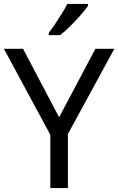

<svg xmlns="http://www.w3.org/2000/svg" viewBox="-20 -964 606 984"><path d="M283 -363 469 -714H566L328 -277V0H238V-273L0 -714H98ZM431 -934Q419 -916 394 -887.5Q369 -859 340.5 -830.5Q312 -802 288 -784H230V-796Q245 -815 262.5 -841Q280 -867 297 -894.5Q314 -922 325 -944H431Z"/></svg>

Font: Noto Sans
Style: Regular
Weight: 400
Designer: Monotype Design Team
Foundry: Monotype Imaging Inc.
Version: Version 2.007